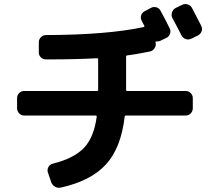

<svg xmlns="http://www.w3.org/2000/svg" viewBox="-20 -858 1040 939"><path d="M918.9 -819.3 963.9 -732.4Q970.7 -718.8 966.3 -705.6Q961.9 -692.4 948.2 -684.6L916 -668.9Q902.3 -662.1 888.2 -667Q874 -671.9 867.2 -685.5Q853.5 -713.9 823.2 -769.5Q816.4 -782.2 820.8 -796.4Q825.2 -810.5 837.9 -818.4L870.1 -834Q883.8 -840.8 897.9 -836.4Q912.1 -832 918.9 -819.3ZM98.6 -413.1H455.1Q460 -413.1 460 -418V-568.4Q460 -573.2 455.1 -573.2Q352.5 -567.4 205.1 -567.4Q190.4 -567.4 180.2 -577.1Q169.9 -586.9 169.9 -601.6V-651.4Q169.9 -666 180.2 -676.3Q190.4 -686.5 205.1 -686.5Q503.9 -687.5 682.6 -725.6Q687.5 -727.5 686.5 -730.5Q683.6 -734.4 679.7 -743.2Q675.8 -752 672.9 -756.8Q666 -769.5 670.4 -783.2Q674.8 -796.9 688.5 -803.7L717.8 -819.3Q730.5 -826.2 744.6 -822.3Q758.8 -818.4 765.6 -804.7Q795.9 -749 809.6 -719.7Q816.4 -707 811.5 -692.9Q806.6 -678.7 793.9 -672.9L763.7 -658.2Q753.9 -654.3 744.1 -655.3Q740.2 -655.3 740.2 -651.4L741.2 -648.4Q744.1 -634.8 735.8 -622.1Q727.5 -609.4 713.9 -606.4Q665 -595.7 601.6 -586.9Q596.7 -586.9 596.7 -581.1V-418Q596.7 -413.1 601.6 -413.1H887.7Q902.3 -413.1 912.6 -402.8Q922.9 -392.6 922.9 -377.9V-329.1Q922.9 -314.5 913.1 -303.7Q903.3 -293 887.7 -293H595.7Q589.8 -293 589.8 -288.1Q572.3 -134.8 498 -53.7Q423.8 27.3 276.4 59.6Q261.7 62.5 248.5 54.7Q235.4 46.9 230.5 33.2L213.9 -15.6Q210 -28.3 216.8 -41Q223.6 -53.7 238.3 -57.6Q340.8 -83 390.1 -134.3Q439.5 -185.5 453.1 -288.1Q453.1 -293 449.2 -293H98.6Q84 -293 73.7 -303.7Q63.5 -314.5 63.5 -329.1V-377.9Q63.5 -392.6 73.7 -402.8Q84 -413.1 98.6 -413.1Z"/></svg>

Font: Rounded-L Mgen+ 1m bold
Style: Bold
Weight: 700
Designer: [Source Han Sans]
Ryoko NISHIZUKA  (kana & ideographs); Paul D. Hunt (Latin, Greek & Cyrillic); Wenlong ZHANG  (bopomofo
Version: Version 1.059.20150602